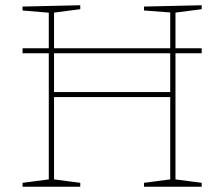

<svg xmlns="http://www.w3.org/2000/svg" viewBox="-20 -712 854 732"><path d="M66 -509V-528H749V-509ZM66 0V-15L173 -29L166 -21V-671L173 -663L66 -672V-687L286 -692V-677L179 -663L186 -671V-354L179 -361H636L629 -354V-671L636 -664L529 -672V-687L749 -692V-677L642 -663L649 -671V-21L642 -29L749 -15V0H529V-15L636 -29L629 -21V-349L636 -342H179L186 -349V-21L179 -29L286 -15V0Z"/></svg>

Font: Bitter Thin
Style: Regular
Weight: 100
Designer: Sol Matas, and Bitter project Authors
Foundry: Sol Matas
Version: Version 2.002